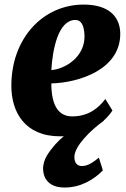

<svg xmlns="http://www.w3.org/2000/svg" viewBox="-20 -588 552 842"><path d="M186 93.8C175.3 110.4 168.9 134.8 168.9 149.4C168.9 200.7 200.2 234.4 263.2 234.4C334 234.4 391.6 199.7 431.2 159.2L413.6 103.5C386.2 125 365.7 140.1 338.9 140.1C319.8 140.1 306.2 127.9 306.2 100.1C306.2 54.2 374.5 -15.1 436 -59.1H434.6C452.1 -74.7 464.8 -90.3 473.1 -103.5L441.9 -153.8C416 -120.1 374 -77.6 296.4 -77.6C239.7 -77.6 205.1 -120.6 205.1 -222.2C328.1 -225.1 512.2 -284.7 507.3 -445.8C504.4 -514.6 458 -567.9 346.7 -567.9C167.5 -567.9 28.8 -418.5 29.8 -210C30.3 -98.6 86.9 9.8 243.7 9.8C249 9.8 254.4 9.3 259.8 9.3C233.4 31.2 207.5 59.1 186 93.8ZM205.1 -280.8C210.4 -371.6 235.4 -500.5 310.5 -500.5C336.4 -500.5 348.6 -477.1 350.6 -432.6C353.5 -336.4 262.2 -284.2 205.1 -280.8Z"/></svg>

Font: Merriweather
Style: Heavy Italic
Weight: 900
Italic angle: -7.5°
Designer: Eben Sorkin
Foundry: Eben Sorkin
Version: Version 1.001